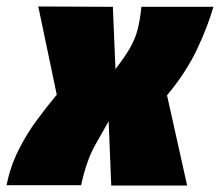

<svg xmlns="http://www.w3.org/2000/svg" viewBox="-47 -571 678 592"><path d="M389 -550H611Q594 -490 560.5 -419Q527 -348 468 -277L530 1H296L288 -197Q272 -169 246 -123Q220 -77 203 0H-27Q-15 -58 10 -108Q35 -158 66.5 -200.5Q98 -243 128 -279L71 -551L301 -550L309 -358Q337 -394 353.5 -422.5Q370 -451 377.5 -480.5Q385 -510 389 -550Z"/></svg>

Font: Georama Black
Style: Italic
Weight: 900
Italic angle: -9°
Designer: Jean-Baptiste Levee
Foundry: Production Type
Version: Version 1.000